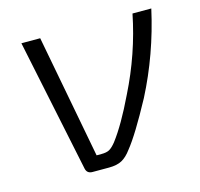

<svg xmlns="http://www.w3.org/2000/svg" viewBox="-78 -568 678 651"><g transform="rotate(-15 260.5 -242.0)"><path d="M440 -484H506Q472 -331 403 -197Q342 -84 307 -41Q291 -19 273.5 -9.5Q256 0 228 0H170Q151 0 147 -18L50 -484H116L198 -51H215Q233 -51 243 -56.5Q253 -62 266 -78Q305 -129 350 -223Q413 -349 440 -484Z"/></g></svg>

Font: Exo 2.0 Light
Style: Italic
Weight: 300
Italic angle: -8°
Designer: Natanael Gama
Version: Version 1.001;PS 001.001;hotconv 1.0.70;makeotf.lib2.5.58329